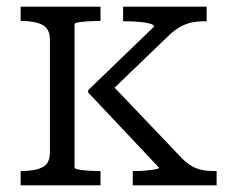

<svg xmlns="http://www.w3.org/2000/svg" viewBox="-20 -557 693 577"><path d="M130 -99V-438Q130 -471 107 -482.5Q84 -494 45 -494H42V-537H282V-494H277Q263 -494 246 -493Q229 -492 216.5 -490Q204 -488 204 -484V-53Q204 -50 216.5 -47.5Q229 -45 246 -44Q263 -43 277 -43H282V0H42V-43H45Q84 -43 107 -54Q130 -65 130 -99ZM631 0H379V-43H385Q401 -43 417.5 -44.5Q434 -46 446 -48Q458 -50 458 -53L245 -279V-286L443 -477Q443 -483 429 -486.5Q415 -490 395.5 -491.5Q376 -493 359 -493H350V-537H601V-493H592Q571 -493 554 -489Q537 -485 521 -476Q505 -467 488 -451L303 -273L304 -315L527 -81Q542 -66 556 -58Q570 -50 586.5 -46.5Q603 -43 623 -43H631Z"/></svg>

Font: Roboto Serif Light
Style: Regular
Weight: 300
Designer: Greg Gazdowicz
Foundry: Commercial Type
Version: Version 1.008